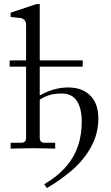

<svg xmlns="http://www.w3.org/2000/svg" viewBox="-20 -742 553 960"><path d="M28.3 -408.7V-439.9H110.4V-616.7Q110.4 -648.9 79.1 -652.3L33.2 -657.2V-678.7L163.1 -721.7H178.7V-439.9H393.6V-408.7H178.7V-267.6L181.6 -266.1Q250.5 -304.7 320.8 -304.7Q395.5 -304.7 437 -258.3Q471.7 -219.2 471.7 -147.5Q471.7 -74.7 436 -8.8Q400.4 57.1 339.8 109.4Q278.8 161.1 214.4 198.2L201.2 179.2Q271.5 137.7 315.4 85Q388.7 -2.4 388.7 -133.8Q388.7 -200.2 364.3 -237.3Q339.8 -274.4 289.1 -274.4Q255.9 -274.4 232.2 -268.1Q208.5 -261.7 178.7 -244.1V-52.7Q178.7 -28.3 203.1 -28.3H255.9V1Q254.4 1 208.5 0Q162.6 -1 146 -1Q129.4 -1 82 0Q34.7 1 33.2 1V-28.3H85.9Q110.4 -28.3 110.4 -52.7V-408.7Z"/></svg>

Font: Theano Old Style
Style: Regular
Weight: 400
Designer: Alexey Kryukov
Version: Version 2.00